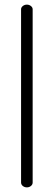

<svg xmlns="http://www.w3.org/2000/svg" viewBox="-20 -788 232 829"><path d="M96 21Q86 21 78.5 15Q71 9 71 0V-748Q71 -756 78.5 -762Q86 -768 96 -768Q106 -768 113.5 -762Q121 -756 121 -748V0Q121 9 113.5 15Q106 21 96 21Z"/></svg>

Font: Dosis Light
Style: Regular
Weight: 300
Designer: EdgarTolentino, PabloImpallari, IginoMarini
Foundry: EdgarTolentino, PabloImpallari, IginoMarini
Version: Version 3.001; ttfautohint (v1.8.2)